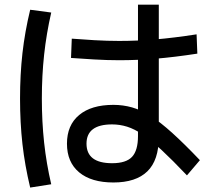

<svg xmlns="http://www.w3.org/2000/svg" viewBox="-20 -816 920 841"><path d="M273.3 -186.7Q273.3 -267.8 326.7 -312.2Q380 -356.7 476.7 -356.7Q518.9 -356.7 558.3 -345.6Q597.8 -334.4 640 -307.8Q682.2 -281.1 735 -233.3Q787.8 -185.6 855.6 -114.4L798.9 -47.8Q734.4 -115.6 687.8 -158.9Q641.1 -202.2 605 -226.7Q568.9 -251.1 536.7 -261.1Q504.4 -271.1 471.1 -271.1Q358.9 -271.1 358.9 -186.7Q358.9 -101.1 471.1 -101.1Q532.2 -101.1 558.3 -128.9Q584.4 -156.7 584.4 -220V-795.6H675.6V-215.6Q675.6 -114.4 625.6 -65.6Q575.6 -16.7 476.7 -16.7Q380 -16.7 326.7 -61.1Q273.3 -105.6 273.3 -186.7ZM291.1 -562.2 294.4 -646.7Q335.6 -643.3 392.8 -640Q450 -636.7 502.2 -636.7Q580 -636.7 660 -643.3Q740 -650 841.1 -665.6L844.4 -581.1Q743.3 -565.6 662.2 -558.9Q581.1 -552.2 502.2 -552.2Q450 -552.2 391.7 -555.6Q333.3 -558.9 291.1 -562.2ZM112.2 5.6Q88.9 -91.1 78.3 -185Q67.8 -278.9 67.8 -384.4Q67.8 -488.9 78.3 -582.8Q88.9 -676.7 112.2 -773.3L204.4 -761.1Q183.3 -668.9 173.3 -576.7Q163.3 -484.4 163.3 -384.4Q163.3 -283.3 173.3 -191.1Q183.3 -98.9 204.4 -8.9Z"/></svg>

Font: Paperlogy 5 Medium
Style: Regular
Weight: 500
Designer: redesigned by Lee Juim, glyphs from Gmarket Sans & Montserrat
Foundry: PT&
Version: Version 1.001